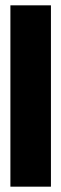

<svg xmlns="http://www.w3.org/2000/svg" viewBox="-20 -700 230 720"><path d="M19 -680H171V0H19Z"/></svg>

Font: Bricolage Grotesque 96pt Condensed ExBd
Style: Regular
Weight: 800
Width: 3
Designer: Mathieu Triay
Foundry: Atelier Triay
Version: Version 1.001;Glyphs 3.2 (3207)